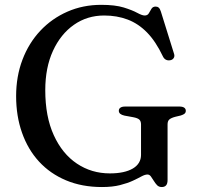

<svg xmlns="http://www.w3.org/2000/svg" viewBox="-20 -736 798 774"><path d="M655.5 -10.5Q655.5 4.5 649.5 11.2Q643.5 18 632 18Q620.5 18 613.2 10.5Q606 3 600 -7Q594 -17 588.2 -24.8Q582.5 -32.5 574.5 -32.5Q564.5 -32.5 550.2 -24.8Q536 -17 515 -7.2Q494 2.5 463.8 10.2Q433.5 18 391 18Q310.5 18 246.2 -9Q182 -36 137.2 -84.8Q92.5 -133.5 68.8 -200.8Q45 -268 45 -348.5Q45 -428 70.5 -495.2Q96 -562.5 142.5 -612Q189 -661.5 251.8 -689Q314.5 -716.5 388 -716.5Q444 -716.5 478.8 -705.8Q513.5 -695 533.2 -684.2Q553 -673.5 563 -673.5Q575 -673.5 580 -682.5Q585 -691.5 590.5 -700.5Q596 -709.5 607.5 -709.5Q615 -709.5 620 -705Q625 -700.5 628.5 -689.5L681.5 -519.5Q685 -509.5 680.2 -502Q675.5 -494.5 665.5 -493Q656 -491.5 648.5 -495.5Q641 -499.5 636.5 -509Q608 -569 572.8 -605Q537.5 -641 494.5 -657.2Q451.5 -673.5 400 -673.5Q331.5 -673.5 278 -636Q224.5 -598.5 193.5 -531Q162.5 -463.5 162.5 -372.5Q162.5 -266 196.8 -191Q231 -116 290 -76.5Q349 -37 423 -37Q452.5 -37 475.8 -42Q499 -47 515.2 -56.5Q531.5 -66 540 -80Q548.5 -94 548.5 -111.5V-234.5Q548.5 -247 542 -253.5Q535.5 -260 517 -263.5L481.5 -270Q470.5 -272.5 464.8 -277.2Q459 -282 459 -289.5Q459 -297.5 465.5 -302Q472 -306.5 484.5 -306.5H703Q716 -306.5 722.5 -302Q729 -297.5 729 -289.5Q729 -282.5 724.5 -278.2Q720 -274 709 -270.5L686 -265Q669.5 -260.5 662.5 -254.2Q655.5 -248 655.5 -234.5Z"/></svg>

Font: Fraunces 10pt
Style: Regular
Weight: 400
Version: Version 1.000;[b76b70a41]